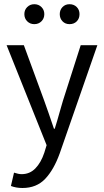

<svg xmlns="http://www.w3.org/2000/svg" viewBox="-20 -706 506 935"><path d="M195.8 37.6 207 1 12.2 -485.8H96.2L195.3 -215.8Q215.3 -160.6 242.7 -79.1H246.6Q258.8 -117.7 269.5 -156.7Q272.9 -168 277.1 -183.1Q281.2 -198.2 286.6 -215.8L373 -485.8H454.1L271 40.5Q242.2 120.6 200 165Q157.7 209.5 89.4 209.5Q58.6 209.5 33.2 199.7L48.3 134.8Q70.3 142.1 85.4 142.1Q125 142.1 152.3 114Q179.7 85.9 195.8 37.6ZM147 -685.5Q168 -685.5 181.9 -671.6Q195.8 -657.7 195.8 -637.2Q195.8 -616.2 181.9 -602.3Q168 -588.4 147 -588.4Q126.5 -588.4 112.5 -602.3Q98.6 -616.2 98.6 -637.2Q98.6 -657.7 112.5 -671.6Q126.5 -685.5 147 -685.5ZM318.4 -685.5Q339.8 -685.5 353.5 -671.9Q367.2 -658.2 367.2 -637.2Q367.2 -615.7 353.8 -602.1Q340.3 -588.4 318.4 -588.4Q297.9 -588.4 284.4 -602.3Q271 -616.2 271 -637.2Q271 -657.7 284.4 -671.6Q297.9 -685.5 318.4 -685.5Z"/></svg>

Font: Varta
Style: Regular
Weight: 400
Designer: Joana Correia, Viktoriya Grabowska, Eben Sorkin
Foundry: Sorkin Type
Version: Version 1.002; ttfautohint (v1.3) -l 8 -r 24 -G 200 -x 12 -H